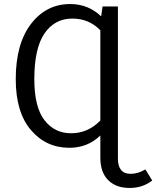

<svg xmlns="http://www.w3.org/2000/svg" viewBox="-20 -720 774 951"><path d="M700 119 734 174Q687 211 622 211Q555 211 516 172.5Q477 134 477 60V-49Q414 12 324 12Q208 12 133 -76Q58 -164 58 -328Q58 -503 133.5 -601.5Q209 -700 328 -700Q417 -700 481 -639L488 -688H564V65Q564 141 627 141Q664 141 700 119ZM332 -60Q416 -60 477 -123V-570Q421 -628 338 -628Q251 -628 200.5 -554.5Q150 -481 150 -328Q150 -190 200 -125Q250 -60 332 -60Z"/></svg>

Font: FiraGO Book
Style: Regular
Weight: 350
Designer: bBox Type
Foundry: bBox Type GmbH
Version: Version 1.001;PS 001.001;hotconv 1.0.88;makeotf.lib2.5.64775